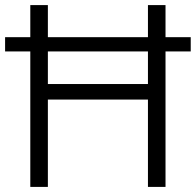

<svg xmlns="http://www.w3.org/2000/svg" viewBox="-20 -734 769 754"><path d="M99 0H168V-343H561V0H630V-532H729V-588H630V-714H561V-588H168V-714H99V-588H0V-532H99ZM168 -404V-532H561V-404Z"/></svg>

Font: Noto Kufi Arabic Light
Style: Regular
Weight: 300
Designer: Monotype Design Team, David Williams, Khaled Hosny
Foundry: Google LLC
Version: Version 2.109